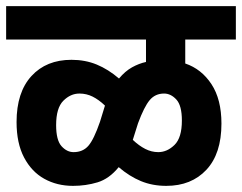

<svg xmlns="http://www.w3.org/2000/svg" viewBox="-20 -642 789 626"><path d="M0 -513V-622H749V-513H584V-435Q637 -417 669.5 -367.5Q702 -318 702 -239Q702 -141 653 -88.5Q604 -36 522 -36Q477 -36 439.5 -51.5Q402 -67 367 -97Q336 -59 298 -47.5Q260 -36 218 -36Q166 -36 124.5 -59Q83 -82 58.5 -128.5Q34 -175 34 -244Q34 -341 82.5 -394Q131 -447 213 -447Q258 -447 295.5 -431.5Q333 -416 368 -386Q388 -410 410.5 -422.5Q433 -435 456 -440V-513ZM413 -186Q433 -167 453.5 -156.5Q474 -146 496 -146Q525 -146 549 -169.5Q573 -193 573 -249Q573 -298 555 -317.5Q537 -337 515 -337Q486 -337 468 -315.5Q450 -294 430 -240ZM163 -234Q163 -185 180.5 -165.5Q198 -146 220 -146Q250 -146 268 -166.5Q286 -187 306 -245L322 -297V-298Q302 -317 282 -327Q262 -337 239 -337Q210 -337 186.5 -313.5Q163 -290 163 -234Z"/></svg>

Font: Noto Sans SemiCondensed
Style: Bold Italic
Weight: 700
Width: 4
Italic angle: -12°
Designer: Monotype Design Team
Foundry: Monotype Imaging Inc.
Version: Version 2.013; ttfautohint (v1.8.4.7-5d5b)